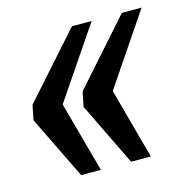

<svg xmlns="http://www.w3.org/2000/svg" viewBox="-79 -558 616 633"><g transform="rotate(-15 229.0 -241.0)"><path d="M188.5 -215.3 198.7 -265.6 390.6 -481.9H458L294.9 -240.7L360.4 0H293ZM17.6 -215.3 27.8 -265.6 220.2 -481.9H287.6L124 -240.7L189.9 0H122.6Z"/></g></svg>

Font: Charis SIL Phon
Style: Bold Italic
Weight: 700
Italic angle: -11°
Foundry: SIL International
Version: Version 5.000